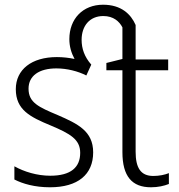

<svg xmlns="http://www.w3.org/2000/svg" viewBox="-20 -784 757 814"><path d="M192 10C310 10 375 -44 375 -138C375 -228 310 -259 225 -296C144 -330 101 -349 101 -408C101 -463 146 -494 219 -494C264 -494 311 -482 346 -464L367 -510C338 -543 326 -578 326 -615C326 -674 360 -716 418 -716C461 -716 486 -693 499 -668V-534L431 -517V-486H499V-139C499 -36 540 10 620 10C650 10 676 4 696 -4V-50C679 -43 655 -38 630 -38C576 -38 555 -73 555 -141V-486H693V-532H555V-678C535 -724 494 -764 417 -764C331 -764 274 -704 274 -618C274 -588 282 -560 296 -534C273 -539 247 -542 221 -542C114 -542 47 -489 47 -406C47 -318 108 -288 195 -252C278 -217 320 -193 320 -136C320 -75 281 -39 193 -39C137 -39 82 -56 41 -79V-23C76 -5 127 10 192 10Z"/></svg>

Font: Noto Sans SemiCondensed Light
Style: Regular
Weight: 300
Width: 4
Designer: Monotype Design Team
Foundry: Monotype Imaging Inc.
Version: Version 2.013